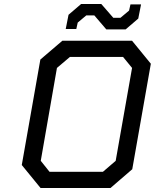

<svg xmlns="http://www.w3.org/2000/svg" viewBox="-20 -941 775 961"><path d="M512 -794 452 -864H412L369 -828L362 -796H309L323 -867L386 -921H487L547 -852H583L626 -888L633 -919H686L672 -848L609 -794ZM183 0 89 -115 182 -643 292 -737H641L735 -622L642 -94L533 0ZM228 -81H495L559 -136L641 -601L596 -656H330L265 -601L184 -136Z"/></svg>

Font: Tomorrow
Style: Italic
Weight: 400
Italic angle: -10°
Designer: Tony de Marco, Monica Rizzolli
Foundry: Just in Type
Version: Version 2.002